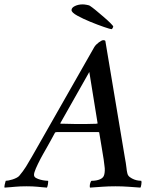

<svg xmlns="http://www.w3.org/2000/svg" viewBox="-78 -851 698 875"><path d="M329 -523 196 -288H198Q200 -287 202 -287Q206 -287 216.5 -287Q227 -287 238.5 -286.5Q250 -286 260.5 -286Q271 -286 276 -286Q292 -286 318.5 -286Q345 -286 361 -287Q363 -287 364 -288H367ZM352 -637Q359 -648 372.5 -658Q386 -668 393 -668Q399 -668 402 -665L491 -133Q496 -107 498 -88.5Q500 -70 502 -63Q504 -51 513.5 -44Q523 -37 533.5 -33Q544 -29 553.5 -28Q563 -27 566 -27Q568 -22 566 -10Q564 2 562 4Q534 2 506.5 0Q479 -2 448 -2Q415 -2 389 0Q363 2 332 4Q331 2 331 -2.5Q331 -7 332 -12Q333 -17 335 -21.5Q337 -26 339 -27Q362 -27 378 -34Q394 -41 397 -55Q399 -62 399.5 -73Q400 -84 398 -96Q398 -100 394.5 -124Q391 -148 386 -176Q380 -208 374 -248L371 -249H366H318H276H181Q179 -249 176.5 -248.5Q174 -248 173 -247Q164 -230 154 -212Q144 -194 135 -178Q126 -162 118.5 -149Q111 -136 107 -128Q94 -103 85.5 -83.5Q77 -64 77 -54Q77 -45 86 -40Q95 -35 106.5 -32Q118 -29 128 -28Q138 -27 141 -27Q142 -26 141.5 -21.5Q141 -17 140.5 -12Q140 -7 138.5 -2.5Q137 2 136 4Q123 3 112.5 2Q102 1 91.5 0Q81 -1 69.5 -1.5Q58 -2 43 -2Q27 -2 15 -1.5Q3 -1 -8 0Q-19 1 -30.5 2Q-42 3 -57 4Q-59 2 -56.5 -10Q-54 -22 -52 -27Q-48 -27 -39.5 -28.5Q-31 -30 -21.5 -33Q-12 -36 -3 -40.5Q6 -45 10 -50Q27 -70 40.5 -91.5Q54 -113 68 -138ZM431 -718Q425 -718 396 -728Q367 -738 334 -751.5Q301 -765 274.5 -779.5Q248 -794 248 -805Q248 -816 263.5 -823.5Q279 -831 299 -831Q306 -831 317 -829Q328 -827 331 -825Q342 -818 360 -803Q378 -788 395.5 -773Q413 -758 425.5 -745.5Q438 -733 438 -730Q438 -728 435.5 -723.5Q433 -719 431 -718Z"/></svg>

Font: Vermiglione Medium
Style: Italic
Weight: 500
Italic angle: -11°
Version: Version 1.000